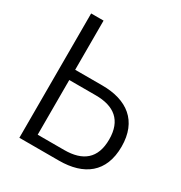

<svg xmlns="http://www.w3.org/2000/svg" viewBox="-173 -866 935 991"><g transform="rotate(30 294.5 -370.5)"><path d="M84 0H320C468 0 564 -70 564 -224C564 -377 467 -448 320 -448H158V-741H84ZM316 -387C425 -387 490 -338 490 -224C490 -110 426 -61 316 -61H158V-387Z"/></g></svg>

Font: Cheyenne Sans Light
Style: Regular
Weight: 300
Designer: The Public Sans project authors (U.S. Web Design System), Libre Franklin designed by Pablo Impallari and Rodrigo Fuenzal
Foundry: The Cheyenne Sans Project Authors
Version: Version 2.007